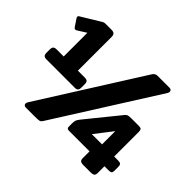

<svg xmlns="http://www.w3.org/2000/svg" viewBox="-146 -904 1129 1129"><g transform="rotate(45 418.0 -340.0)"><path d="M33 -314V-342Q33 -357 39.5 -363.5Q46 -370 62 -370H120V-567L66 -533Q62 -530 56 -530Q49 -530 44 -538L14 -583Q11 -588 11 -592Q11 -599 20 -603L135 -673Q141 -677 146.5 -678.5Q152 -680 161 -680H208Q224 -680 231 -673Q238 -666 238 -651V-370H296Q311 -370 317 -363.5Q323 -357 323 -342V-314Q323 -299 317 -292.5Q311 -286 296 -286H62Q46 -286 39.5 -292.5Q33 -299 33 -314ZM157 -16Q157 -23 162 -31L559 -660Q565 -670 572.5 -675Q580 -680 591 -680H690Q699 -680 703.5 -675.5Q708 -671 708 -664Q708 -657 703 -649L303 -16Q296 -4 285 -2Q274 0 248 0H175Q166 0 161.5 -4.5Q157 -9 157 -16ZM622 -27V-83H450Q433 -83 433 -99V-127Q433 -144 436.5 -153Q440 -162 452 -177L615 -378Q623 -388 631 -391Q639 -394 660 -394H721Q736 -394 741 -388.5Q746 -383 746 -367V-164H778Q794 -164 800 -158.5Q806 -153 806 -138V-106Q806 -92 800.5 -87.5Q795 -83 778 -83H746V-27Q746 -12 739 -6Q732 0 715 0H653Q636 0 629 -6Q622 -12 622 -27ZM645 -164V-274L560 -164Z"/></g></svg>

Font: Mitr Medium
Style: Regular
Weight: 500
Designer: Thanarat Vachiruckul
Foundry: Cadson Demak
Version: Version 1.003